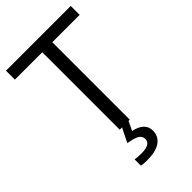

<svg xmlns="http://www.w3.org/2000/svg" viewBox="-285 -798 1122 1122"><g transform="rotate(-45 276.5 -237.0)"><path d="M229.5 188Q302.7 187.5 302.7 144.5Q302.7 121.1 283.2 108.4Q263.7 95.7 210.9 86.9L253.9 0H234.9V-640.1H8.8V-713.9H543.9V-640.1H317.9V0H307.6L280.8 56.2Q368.7 75.2 368.7 141.1Q368.2 188.5 331.1 214.4Q293.9 240.2 220.7 240.2Q195.8 240.2 173.8 235.8V184.1Q195.8 188 229.5 188Z"/></g></svg>

Font: OpenSans-Regular
Style: Regular
Weight: 400
Foundry: Ascender Corporation
Version: Version 1.10